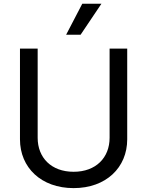

<svg xmlns="http://www.w3.org/2000/svg" viewBox="-20 -985 780 1018"><path d="M561.1 -727.3V-254.3C561.1 -149.5 489 -74.2 370.4 -74.2C251.4 -74.2 179.7 -149.5 179.7 -254.3V-727.3H85.9V-246.4C85.9 -96.6 198.2 12.4 370.4 12.4C542.3 12.4 654.5 -96.6 654.5 -246.4V-727.3ZM330.6 -800.8H407.3L517.8 -965.2H416.2Z"/></svg>

Font: GiG Sans Text
Style: Regular
Weight: 400
Designer: Andreas Faust
Version: Version 1.100;FEAKit 1.0